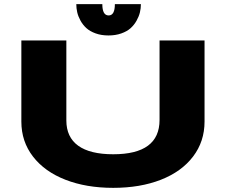

<svg xmlns="http://www.w3.org/2000/svg" viewBox="-20 -895 1090 926"><path d="M659.5 -875Q659.5 -855 654.8 -835.2Q650 -815.5 638.5 -795Q627 -774.5 609.8 -759Q592.5 -743.5 565 -733.8Q537.5 -724 503 -724Q468.5 -724 441 -734Q413.5 -744 396.5 -759.5Q379.5 -775 368.2 -795.5Q357 -816 352.5 -835.5Q348 -855 348 -875H473.5Q473.5 -820.5 504 -820.5Q534 -820.5 534 -875ZM83 -308.5V-700H300V-314Q300 -233.5 357.2 -192.2Q414.5 -151 526 -151Q749.5 -151 749.5 -316.5V-700H966.5V-308.5Q966.5 -212.5 911 -139.8Q855.5 -67 755.8 -28Q656 11 526 11Q396 11 295.8 -28Q195.5 -67 139.2 -139.8Q83 -212.5 83 -308.5Z"/></svg>

Font: League Mono Extended ExtraBold
Style: Regular
Weight: 800
Width: 9
Designer: Tyler Finck
Foundry: The League of Moveable Type / Tyler Finck
Version: Version 2.210